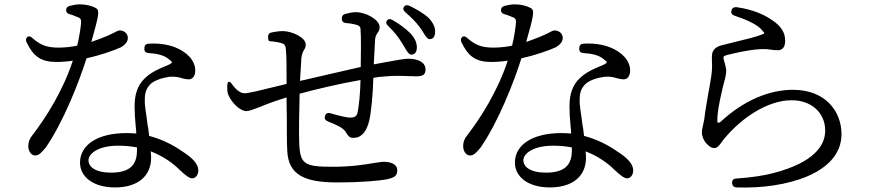

<svg xmlns="http://www.w3.org/2000/svg" viewBox="-20 -813 4040 883"><path d="M644 -591V-590C643 -577 650 -570 663 -569C701 -567 736 -559 756 -541C775 -527 775 -526 758 -516C757 -516 752 -514 749 -512C745 -511 742 -509 739 -508C708 -495 675 -481 645 -452C615 -423 599 -383 599 -324C599 -296 601 -264 604 -234C605 -227 605 -220 606 -214C606 -209 606 -204 607 -199C592 -200 578 -201 562 -201C429 -201 348 -147 348 -65C348 -2 406 49 509 49C610 49 675 0 675 -88C675 -97 674 -107 673 -117C730 -95 774 -64 808 -30C816 -24 817 -22 821 -18C839 -4 850 7 864 7C879 7 892 -7 892 -30C892 -58 866 -87 818 -117C778 -145 727 -172 666 -188C665 -199 663 -210 662 -221C660 -231 658 -242 657 -252L654 -275C650 -301 647 -324 646 -337C645 -372 646 -398 669 -423C687 -443 725 -455 760 -460C788 -462 805 -457 818 -453L826 -451C833 -450 841 -448 848 -448C866 -448 878 -464 878 -489C878 -532 843 -573 784 -596C750 -609 707 -615 663 -612C650 -611 644 -604 644 -591ZM103 -617C134 -553 169 -528 240 -528C264 -528 289 -530 315 -534C269 -394 191 -272 129 -191C116 -176 110 -159 110 -141C110 -120 122 -98 142 -98C160 -98 171 -112 190 -134C271 -251 343 -434 378 -545C442 -559 501 -580 535 -595C544 -600 568 -615 568 -638C568 -659 551 -673 530 -673C524 -673 516 -669 501 -661C484 -652 454 -639 400 -620C434 -741 440 -765 421 -776C401 -787 374 -793 347 -793C333 -793 316 -790 301 -786C289 -783 284 -776 284 -766C284 -756 290 -750 302 -747C308 -746 314 -744 320 -741C328 -738 334 -736 343 -732C352 -727 353 -722 353 -709C351 -685 345 -644 335 -603C312 -598 279 -594 249 -594C188 -594 162 -610 129 -638C120 -647 111 -648 105 -642C99 -636 97 -628 103 -617ZM387 -76C387 -106 431 -143 524 -143C555 -143 584 -140 610 -135V-121C610 -65 587 -19 492 -19C418 -19 387 -46 387 -76Z M1827 -618C1832 -610 1835 -604 1838 -600C1850 -580 1859 -563 1870 -562C1883 -561 1896 -568 1897 -592C1898 -614 1889 -637 1868 -659C1845 -682 1820 -701 1785 -721C1774 -727 1766 -727 1760 -719C1754 -712 1755 -703 1765 -694C1797 -663 1813 -640 1827 -618ZM1025 -417C1025 -402 1025 -387 1030 -377C1047 -337 1086 -302 1113 -302C1126 -302 1143 -309 1175 -321C1201 -332 1240 -347 1298 -365C1298 -337 1298 -307 1299 -279C1299 -216 1299 -159 1301 -122C1305 -5 1386 26 1533 26C1636 26 1721 19 1762 11C1792 4 1807 -3 1807 -30C1807 -58 1778 -69 1743 -69C1736 -69 1726 -67 1713 -65C1708 -65 1704 -64 1698 -63C1658 -56 1594 -46 1512 -46C1379 -46 1359 -57 1356 -160C1354 -205 1356 -297 1358 -382C1427 -401 1540 -428 1638 -445C1637 -389 1631 -321 1623 -290C1618 -276 1607 -272 1590 -272C1576 -272 1537 -281 1500 -292C1487 -296 1478 -291 1475 -280C1471 -269 1475 -260 1487 -255C1524 -240 1560 -226 1571 -204C1585 -182 1591 -179 1606 -179C1642 -179 1666 -207 1678 -258C1688 -301 1695 -383 1697 -455C1713 -458 1729 -460 1745 -461C1796 -466 1828 -464 1857 -463C1860 -463 1864 -463 1867 -463C1874 -463 1880 -462 1888 -462H1893C1921 -462 1937 -467 1937 -493C1937 -529 1899 -543 1856 -543C1840 -543 1804 -536 1753 -527L1699 -517C1701 -561 1703 -600 1705 -631C1706 -647 1712 -655 1719 -666C1722 -670 1726 -677 1726 -688C1726 -722 1664 -757 1616 -757C1602 -757 1586 -754 1568 -749C1557 -746 1551 -738 1552 -726C1552 -715 1559 -708 1571 -707C1587 -706 1600 -704 1611 -701C1632 -697 1637 -690 1638 -681C1641 -642 1640 -565 1639 -505C1585 -493 1517 -477 1456 -463L1383 -446L1360 -441C1360 -443 1360 -444 1360 -446C1360 -449 1361 -453 1361 -462V-465C1362 -475 1362 -486 1363 -495L1366 -546C1368 -566 1374 -576 1379 -585C1382 -589 1386 -596 1386 -608C1386 -642 1320 -670 1281 -670C1262 -670 1246 -667 1230 -664C1218 -662 1212 -654 1213 -642C1213 -631 1215 -624 1219 -624C1221 -623 1223 -623 1225 -623C1229 -623 1232 -622 1236 -622C1244 -621 1253 -620 1261 -618C1269 -617 1275 -615 1283 -611C1291 -607 1294 -600 1295 -582C1298 -554 1298 -495 1298 -427C1290 -425 1279 -422 1269 -420C1260 -418 1251 -416 1240 -413C1184 -399 1123 -384 1105 -384C1083 -384 1063 -404 1048 -424C1042 -434 1036 -438 1032 -437C1028 -436 1025 -429 1025 -417ZM1844 -757C1876 -729 1894 -710 1911 -687C1918 -678 1920 -674 1924 -668L1927 -663C1937 -646 1946 -634 1954 -633C1968 -632 1980 -640 1981 -664C1983 -686 1971 -711 1949 -733C1925 -753 1900 -768 1864 -786C1853 -791 1844 -790 1838 -782C1832 -774 1834 -766 1844 -757Z M2644 -591V-590C2643 -577 2650 -570 2663 -569C2701 -567 2736 -559 2756 -541C2775 -527 2775 -526 2758 -516C2757 -516 2752 -514 2749 -512C2745 -511 2742 -509 2739 -508C2708 -495 2675 -481 2645 -452C2615 -423 2599 -383 2599 -324C2599 -296 2601 -264 2604 -234C2605 -227 2605 -220 2606 -214C2606 -209 2606 -204 2607 -199C2592 -200 2578 -201 2562 -201C2429 -201 2348 -147 2348 -65C2348 -2 2406 49 2509 49C2610 49 2675 0 2675 -88C2675 -97 2674 -107 2673 -117C2730 -95 2774 -64 2808 -30C2816 -24 2817 -22 2821 -18C2839 -4 2850 7 2864 7C2879 7 2892 -7 2892 -30C2892 -58 2866 -87 2818 -117C2778 -145 2727 -172 2666 -188C2665 -199 2663 -210 2662 -221C2660 -231 2658 -242 2657 -252L2654 -275C2650 -301 2647 -324 2646 -337C2645 -372 2646 -398 2669 -423C2687 -443 2725 -455 2760 -460C2788 -462 2805 -457 2818 -453L2826 -451C2833 -450 2841 -448 2848 -448C2866 -448 2878 -464 2878 -489C2878 -532 2843 -573 2784 -596C2750 -609 2707 -615 2663 -612C2650 -611 2644 -604 2644 -591ZM2103 -617C2134 -553 2169 -528 2240 -528C2264 -528 2289 -530 2315 -534C2269 -394 2191 -272 2129 -191C2116 -176 2110 -159 2110 -141C2110 -120 2122 -98 2142 -98C2160 -98 2171 -112 2190 -134C2271 -251 2343 -434 2378 -545C2442 -559 2501 -580 2535 -595C2544 -600 2568 -615 2568 -638C2568 -659 2551 -673 2530 -673C2524 -673 2516 -669 2501 -661C2484 -652 2454 -639 2400 -620C2434 -741 2440 -765 2421 -776C2401 -787 2374 -793 2347 -793C2333 -793 2316 -790 2301 -786C2289 -783 2284 -776 2284 -766C2284 -756 2290 -750 2302 -747C2308 -746 2314 -744 2320 -741C2328 -738 2334 -736 2343 -732C2352 -727 2353 -722 2353 -709C2351 -685 2345 -644 2335 -603C2312 -598 2279 -594 2249 -594C2188 -594 2162 -610 2129 -638C2120 -647 2111 -648 2105 -642C2099 -636 2097 -628 2103 -617ZM2387 -76C2387 -106 2431 -143 2524 -143C2555 -143 2584 -140 2610 -135V-121C2610 -65 2587 -19 2492 -19C2418 -19 2387 -46 2387 -76Z M3344 -765C3341 -753 3346 -745 3358 -741C3415 -722 3463 -700 3484 -675C3498 -659 3498 -659 3483 -654C3460 -644 3410 -632 3364 -621L3296 -604C3265 -595 3254 -577 3254 -553V-537C3255 -518 3256 -495 3251 -462L3243 -413C3241 -404 3240 -396 3238 -386C3231 -347 3223 -301 3219 -265L3214 -241C3211 -228 3208 -214 3208 -202C3208 -187 3218 -163 3229 -153C3245 -136 3254 -132 3266 -132C3279 -132 3290 -147 3301 -162C3304 -167 3307 -172 3315 -180C3388 -267 3507 -352 3621 -352C3709 -352 3775 -297 3775 -212C3775 -144 3724 -66 3537 -17C3496 -6 3432 4 3366 8C3352 9 3346 17 3347 29C3348 42 3355 48 3368 49C3595 57 3850 -15 3850 -196C3850 -301 3776 -400 3627 -400C3519 -400 3402 -353 3293 -252C3286 -247 3279 -248 3279 -252C3278 -294 3288 -339 3297 -380C3299 -387 3300 -394 3302 -402C3303 -407 3305 -413 3306 -419L3309 -431C3315 -451 3320 -472 3320 -490C3319 -500 3317 -509 3314 -519L3312 -527C3309 -538 3307 -544 3307 -547C3307 -553 3309 -557 3328 -561C3352 -567 3420 -584 3477 -587C3503 -588 3518 -586 3529 -584C3539 -583 3546 -582 3557 -582C3579 -582 3591 -597 3591 -626C3591 -662 3573 -693 3530 -721C3495 -745 3448 -768 3368 -780C3355 -781 3347 -776 3344 -765Z"/></svg>

Font: 寒蝉锦书宋 Text
Style: Regular
Weight: 400
Designer: 寒蝉锦书宋{Warren} 思源宋体{Ryoko NISHIZUKA 西塚涼子 (kana & ideographs); Frank Grießhammer (Latin, Greek & Cyrillic); Wenlong ZHANG 
Foundry: Adobe & ChillType
Version: Version 2.000;Glyphs 3.1.1 (3135)